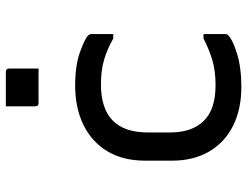

<svg xmlns="http://www.w3.org/2000/svg" viewBox="-112 -702 825 640"><g transform="rotate(-90 300.0 -381.5)"><path d="M335 -543Q402 -543 446.5 -527Q491 -511 502 -500Q507 -495 507 -489V-416H492Q457 -436 421.5 -446.5Q386 -457 339 -457Q179 -457 179 -301V-226Q179 -153 218 -114Q256 -75 337 -75Q384 -75 419.5 -85.5Q455 -96 492 -115H507V-42Q507 -37 504 -34Q489 -18 442 -3.5Q395 11 331 11Q255 11 199.5 -17.5Q144 -46 114.5 -98Q85 -150 85 -219V-310Q85 -384 116.5 -436Q148 -488 204.5 -515.5Q261 -543 335 -543ZM266 -774H381Q392 -774 392 -763V-665H277Q266 -665 266 -676Z"/></g></svg>

Font: Recursive Mn Lnr St
Style: Regular
Weight: 400
Monospace: yes
Version: Version 1.079;hotconv 1.0.112;makeotfexe 2.5.65598; ttfautoh